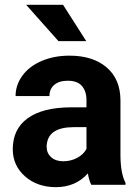

<svg xmlns="http://www.w3.org/2000/svg" viewBox="-20 -770 576 800"><path d="M33.2 0ZM360.4 0Q350.6 -19 346.2 -47.4Q294.9 9.8 212.9 9.8Q135.3 9.8 84.2 -35.2Q33.2 -80.1 33.2 -148.4Q33.2 -232.4 95.5 -277.3Q157.7 -322.3 275.4 -322.8H340.3V-353Q340.3 -389.6 321.5 -411.6Q302.7 -433.6 262.2 -433.6Q226.6 -433.6 206.3 -416.5Q186 -399.4 186 -369.6H44.9Q44.9 -415.5 73.2 -454.6Q101.6 -493.7 153.3 -515.9Q205.1 -538.1 269.5 -538.1Q367.2 -538.1 424.6 -489Q481.9 -439.9 481.9 -351.1V-122.1Q482.4 -46.9 502.9 -8.3V0ZM243.7 -98.1Q274.9 -98.1 301.3 -112.1Q327.6 -126 340.3 -149.4V-240.2H287.6Q181.6 -240.2 174.8 -167L174.3 -158.7Q174.3 -132.3 192.9 -115.2Q211.4 -98.1 243.7 -98.1ZM339.4 -598.6H223.6L88.9 -750H242.7Z"/></svg>

Font: Roboto
Style: Bold
Weight: 700
Designer: Google
Version: Version 2.134; 2016; ttfautohint (v1.6)